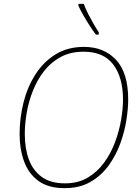

<svg xmlns="http://www.w3.org/2000/svg" viewBox="-20 -969 720 999"><path d="M317 10Q231 10 179.5 -28Q128 -66 105 -130Q82 -194 82 -271Q82 -354 102 -434.5Q122 -515 163.5 -580.5Q205 -646 268 -685.5Q331 -725 417 -725Q521 -725 584 -657.5Q647 -590 647 -451Q647 -404 637.5 -343.5Q628 -283 605.5 -221.5Q583 -160 545 -107.5Q507 -55 450.5 -22.5Q394 10 317 10ZM318 -15Q386 -15 436 -44.5Q486 -74 521.5 -122.5Q557 -171 578.5 -229Q600 -287 610 -345Q620 -403 620 -450Q620 -566 569.5 -633Q519 -700 415 -700Q347 -700 296 -672.5Q245 -645 209.5 -599.5Q174 -554 151.5 -497.5Q129 -441 119 -382.5Q109 -324 109 -272Q109 -196 130.5 -138.5Q152 -81 198 -48Q244 -15 318 -15ZM479 -789Q465 -807 446.5 -835.5Q428 -864 412 -892.5Q396 -921 388 -939V-949H416Q425 -923 439.5 -895Q454 -867 468.5 -842Q483 -817 494 -801V-789Z"/></svg>

Font: Noto Sans Disp Thin
Style: Italic
Weight: 100
Italic angle: -12°
Designer: Monotype Design Team
Foundry: Monotype Imaging Inc.
Version: Version 2.000;GOOG;noto-source:20170915:90ef993387c0